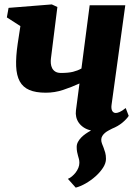

<svg xmlns="http://www.w3.org/2000/svg" viewBox="-20 -588 634 874"><path d="M211.9 -322.3Q210.4 -311 211.4 -299.3Q212.4 -287.6 217.3 -277.8Q222.2 -268.1 231.9 -262Q241.7 -255.9 257.8 -255.9Q291 -255.9 312.5 -261.2Q334 -266.6 350.1 -275.9L350.6 -275.4L388.2 -564H550.3L487.8 -110.8Q485.4 -93.3 490.7 -83.5Q496.1 -73.7 507.3 -73.7Q513.7 -73.7 524.4 -78.1Q535.2 -82.5 552.2 -96.2L565.9 -60.5Q556.6 -45.9 536.9 -29.5Q517.1 -13.2 490.2 -2.4Q482.9 1.5 474.1 6.1Q465.3 10.7 458 16.8Q450.7 22.9 445.8 30.8Q440.9 38.6 440.9 48.3Q440.9 57.1 444.3 65.9Q447.8 74.7 451.7 84.7Q455.6 94.7 459 106.9Q462.4 119.1 462.4 135.3Q462.4 154.8 449 175.5Q435.5 196.3 415 214.6Q394.5 232.9 370.4 246.8Q346.2 260.7 324.7 266.1L289.1 226.1Q298.3 222.7 307.6 214.8Q316.9 207 324.5 197.3Q332 187.5 336.7 176Q341.3 164.6 341.3 153.3Q341.3 143.6 339.4 136.2Q337.4 128.9 335.2 121.3Q333 113.8 331.1 104.2Q329.1 94.7 329.1 81.1Q329.1 69.3 334.5 58.8Q339.8 48.3 348.9 38.8Q357.9 29.3 369.9 21Q381.8 12.7 394.5 5.9Q375 1.5 361.1 -7.8Q347.2 -17.1 338.6 -29.3Q330.1 -41.5 326.9 -55.9Q323.7 -70.3 325.7 -85L341.8 -208Q305.7 -191.4 267.3 -178.7Q229 -166 188.5 -166Q142.6 -166 113.5 -178.5Q84.5 -190.9 69.8 -217.8Q55.2 -244.6 53.5 -286.9Q51.8 -329.1 60.5 -388.7L72.8 -469.2L11.2 -508.8L19 -552.2L215.8 -567.9L241.2 -556.2Z"/></svg>

Font: Merriweather UltraBold
Style: Italic
Weight: 900
Italic angle: -7°
Designer: Eben Sorkin ( eben@eyebytes.com )
Foundry: Eben Sorkin ( eben@eyebytes.com )
Version: Version 1.52; ttfautohint (v1.4.1)